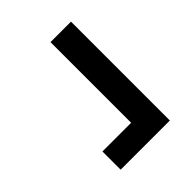

<svg xmlns="http://www.w3.org/2000/svg" viewBox="-25 -591 596 596"><g transform="rotate(45 273.5 -293.0)"><path d="M55 -401H489V-185H409V-311H55Z"/></g></svg>

Font: PTSerif
Style: Bold Italic
Weight: 700
Italic angle: -12°
Designer: A.Korolkova, O.Umpeleva, V.Yefimov
Foundry: ParaType Ltd
Version: Version 1.000W OFL; ttfautohint (v1.2) -l 8 -r 50 -G 200 -x 